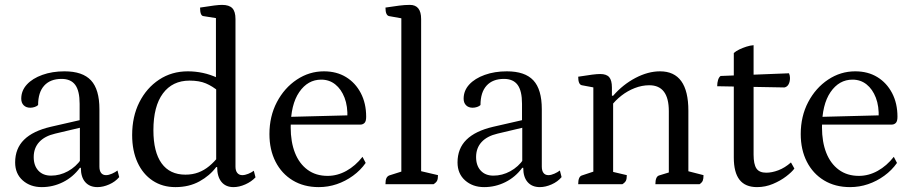

<svg xmlns="http://www.w3.org/2000/svg" viewBox="-20 -754 3731 786"><path d="M151 12Q104 12 73 -15.5Q42 -43 42 -89Q42 -146 78.5 -182Q115 -218 188 -235L319 -265L306 -254V-329Q306 -382 288 -406.5Q270 -431 232 -431Q186 -431 161 -403.5Q136 -376 136 -324Q131 -319 122 -316Q113 -313 104 -313Q87 -313 77 -323Q67 -333 67 -350Q67 -383 90 -408Q113 -433 153.5 -447.5Q194 -462 244 -462Q318 -462 352.5 -425Q387 -388 387 -307V-72Q387 -55 394 -46Q401 -37 414 -37Q425 -37 438.5 -43Q452 -49 461 -56L468 -29Q452 -10 427 1Q402 12 379 12Q347 12 329 -8.5Q311 -29 311 -67H307Q279 -29 238 -8.5Q197 12 151 12ZM189 -35Q225 -35 258 -53Q291 -71 313 -103L307 -86V-236L320 -234L206 -207Q163 -197 140.5 -172.5Q118 -148 118 -111Q118 -76 137 -55.5Q156 -35 189 -35Z M698 12Q645 12 605 -14.5Q565 -41 543 -89Q521 -137 521 -201Q521 -277 550.5 -335.5Q580 -394 631.5 -428Q683 -462 749 -462Q780 -462 810.5 -455.5Q841 -449 871 -435L864 -420V-693L876 -678L813 -688Q799 -689 799 -723Q837 -729 857 -731.5Q877 -734 889 -734Q918 -734 931 -720.5Q944 -707 944 -676V-72Q944 -55 951.5 -46Q959 -37 972 -37Q983 -37 996.5 -42.5Q1010 -48 1019 -55L1026 -28Q1009 -10 984 1Q959 12 936 12Q904 12 886.5 -9.5Q869 -31 869 -70H865Q839 -35 796.5 -11.5Q754 12 698 12ZM739 -39Q768 -39 792 -48Q816 -57 836.5 -74Q857 -91 875 -114L865 -94V-404L875 -380Q850 -401 823 -412.5Q796 -424 756 -424Q686 -424 647 -371.5Q608 -319 608 -221Q608 -132 641.5 -85.5Q675 -39 739 -39Z M1285 12Q1224 12 1178.5 -15.5Q1133 -43 1108 -92Q1083 -141 1083 -205Q1083 -278 1113.5 -336Q1144 -394 1195 -428Q1246 -462 1306 -462Q1358 -462 1396.5 -438.5Q1435 -415 1457 -373Q1479 -331 1479 -276Q1479 -257 1472 -250.5Q1465 -244 1456 -244H1141V-275L1413 -282L1402 -271Q1404 -319 1390.5 -354Q1377 -389 1352.5 -408.5Q1328 -428 1295 -428Q1240 -428 1205 -377Q1170 -326 1170 -233Q1170 -173 1187.5 -128.5Q1205 -84 1239 -59Q1273 -34 1321 -34Q1361 -34 1398 -54.5Q1435 -75 1464 -112L1477 -87Q1456 -57 1425 -34.5Q1394 -12 1358.5 0Q1323 12 1285 12Z M1558 0Q1558 -17 1562 -25Q1566 -33 1574 -36L1634 -55L1623 -41V-692L1635 -677L1573 -688Q1558 -691 1558 -723Q1591 -728 1614 -731Q1637 -734 1658 -734Q1704 -734 1704 -676V-43L1692 -56L1773 -37Q1773 -22 1769.5 -14.5Q1766 -7 1755 0Z M1962 12Q1915 12 1884 -15.5Q1853 -43 1853 -89Q1853 -146 1889.5 -182Q1926 -218 1999 -235L2130 -265L2117 -254V-329Q2117 -382 2099 -406.5Q2081 -431 2043 -431Q1997 -431 1972 -403.5Q1947 -376 1947 -324Q1942 -319 1933 -316Q1924 -313 1915 -313Q1898 -313 1888 -323Q1878 -333 1878 -350Q1878 -383 1901 -408Q1924 -433 1964.5 -447.5Q2005 -462 2055 -462Q2129 -462 2163.5 -425Q2198 -388 2198 -307V-72Q2198 -55 2205 -46Q2212 -37 2225 -37Q2236 -37 2249.5 -43Q2263 -49 2272 -56L2279 -29Q2263 -10 2238 1Q2213 12 2190 12Q2158 12 2140 -8.5Q2122 -29 2122 -67H2118Q2090 -29 2049 -8.5Q2008 12 1962 12ZM2000 -35Q2036 -35 2069 -53Q2102 -71 2124 -103L2118 -86V-236L2131 -234L2017 -207Q1974 -197 1951.5 -172.5Q1929 -148 1929 -111Q1929 -76 1948 -55.5Q1967 -35 2000 -35Z M2347 0Q2347 -32 2363 -36L2420 -55L2409 -38V-409L2421 -394L2362 -405Q2347 -408 2347 -440Q2385 -446 2404.5 -448.5Q2424 -451 2437 -451Q2463 -451 2474 -438Q2485 -425 2485 -396V-359L2479 -362H2490Q2530 -408 2581.5 -435Q2633 -462 2682 -462Q2798 -462 2798 -301V-43L2786 -56L2860 -37Q2860 -22 2857 -14.5Q2854 -7 2844 0H2663Q2663 -32 2679 -36L2728 -51L2718 -34V-299Q2718 -405 2638 -405Q2608 -405 2578.5 -393.5Q2549 -382 2524 -362.5Q2499 -343 2482 -320L2490 -339V-39L2478 -53L2546 -37Q2546 -22 2542.5 -14.5Q2539 -7 2528 0Z M3079 12Q3031 12 3007.5 -18Q2984 -48 2984 -109V-537Q2993 -545 3006.5 -551.5Q3020 -558 3035.5 -563Q3051 -568 3065 -569V-121Q3065 -82 3076.5 -64.5Q3088 -47 3117 -47Q3140 -47 3166.5 -57Q3193 -67 3218 -89L3232 -64Q3222 -50 3198.5 -32Q3175 -14 3144 -1Q3113 12 3079 12ZM3191 -396 2916 -401Q2916 -415 2919.5 -426.5Q2923 -438 2930 -443L3210 -454Q3212 -449 3213 -444.5Q3214 -440 3214 -435Q3214 -419 3208 -408.5Q3202 -398 3191 -396Z M3460 12Q3399 12 3353.5 -15.5Q3308 -43 3283 -92Q3258 -141 3258 -205Q3258 -278 3288.5 -336Q3319 -394 3370 -428Q3421 -462 3481 -462Q3533 -462 3571.5 -438.5Q3610 -415 3632 -373Q3654 -331 3654 -276Q3654 -257 3647 -250.5Q3640 -244 3631 -244H3316V-275L3588 -282L3577 -271Q3579 -319 3565.5 -354Q3552 -389 3527.5 -408.5Q3503 -428 3470 -428Q3415 -428 3380 -377Q3345 -326 3345 -233Q3345 -173 3362.5 -128.5Q3380 -84 3414 -59Q3448 -34 3496 -34Q3536 -34 3573 -54.5Q3610 -75 3639 -112L3652 -87Q3631 -57 3600 -34.5Q3569 -12 3533.5 0Q3498 12 3460 12Z"/></svg>

Font: Petrona
Style: Regular
Weight: 400
Designer: Ringo R. Seeber
Foundry: Ringo R. Seeber
Version: Version 2.001; ttfautohint (v1.8.3)